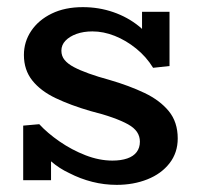

<svg xmlns="http://www.w3.org/2000/svg" viewBox="-20 -504 583 538"><path d="M307 14Q272 14 238.5 5.5Q205 -3 174 -19Q146 -32 123 -52V1H45V-152L90 -156Q113 -131 147 -107.5Q181 -84 219.5 -69Q258 -54 295 -54Q319 -54 336.5 -60Q354 -66 363 -78Q372 -90 372 -107Q372 -122 364 -134Q356 -146 339 -155.5Q322 -165 295.5 -174.5Q269 -184 233 -193Q178 -209 136 -229Q94 -249 70.5 -278.5Q47 -308 47 -350Q47 -387 67.5 -417.5Q88 -448 125 -466Q162 -484 212 -484Q257 -484 297.5 -470Q338 -456 370 -430Q374 -426 378 -423V-471H455V-319L409 -314Q390 -345 361.5 -368Q333 -391 301.5 -403.5Q270 -416 239 -416Q214 -416 194.5 -409Q175 -402 163.5 -390Q152 -378 152 -362Q152 -347 161 -336Q170 -325 187 -316Q204 -307 229 -298Q254 -289 287 -280Q342 -264 385 -243.5Q428 -223 453 -192.5Q478 -162 478 -116Q478 -76 455 -46.5Q432 -17 393 -1.5Q354 14 307 14Z"/></svg>

Font: BioRhyme ExtraBold Medium
Style: Regular
Weight: 500
Version: Version 1.600;gftools[0.9.33]